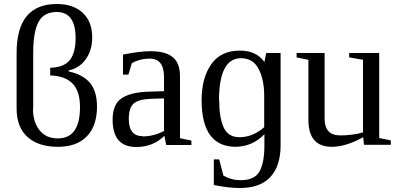

<svg xmlns="http://www.w3.org/2000/svg" viewBox="-20 -724 1991 960"><path d="M146 -180 145 -179Q145 -114 177.5 -73Q210 -32 269 -32Q380 -32 380 -189Q380 -267 343.5 -305.5Q307 -344 231 -347V-385Q299 -387 328.5 -423Q358 -459 358 -534Q358 -664 263 -664Q200 -664 173 -615Q146 -566 146 -458ZM465 -190V-191Q465 -95 414.5 -42.5Q364 10 270 10Q172 10 117.5 -39Q63 -88 63 -182V-459Q63 -704 264 -704Q346 -704 393.5 -660Q441 -616 441 -537Q441 -473 409 -428Q377 -383 323 -372V-367Q394 -352 429.5 -310Q465 -268 465 -190Z M800 -340V-339Q800 -431 729 -431Q680 -431 639 -408L622 -351H595V-451Q677 -468 734 -468Q807 -468 843.5 -438.5Q880 -409 880 -343V-33L937 -21V1H811L802 -45Q746 11 661 11Q543 11 543 -126Q543 -204 590 -234Q637 -264 731 -266L800 -268ZM694 -43V-42Q748 -42 800 -69V-232L736 -230Q674 -228 649 -207Q624 -186 624 -129Q624 -43 694 -43Z M1075 -221H1076Q1076 -137 1098 -87.5Q1120 -38 1178 -38Q1244 -38 1301 -88V-245Q1301 -326 1273 -379.5Q1245 -433 1185 -433Q1075 -433 1075 -221ZM1179 -471Q1262 -471 1302 -414L1311 -459H1383V2Q1383 106 1332 161Q1281 216 1179 216Q1123 216 1049 201V73H1076L1097 154Q1137 177 1184 177Q1252 177 1277 134Q1302 91 1302 2V-53Q1244 8 1159 10Q989 10 988 -221Q988 -334 1036 -402.5Q1084 -471 1179 -471Z M1796 -37H1794Q1709 10 1639 10Q1522 10 1522 -125V-425L1463 -437V-459H1603V-131Q1603 -47 1681 -47Q1743 -47 1795 -62V-425L1726 -437V-459H1876V-34L1934 -22V0H1800Z"/></svg>

Font: Libra Serif Modern
Style: Regular
Weight: 400
Designer: Stefan Peev, Context Ltd
Foundry: Stefan Peev, Context Ltd
Version: Version 1.000